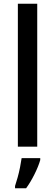

<svg xmlns="http://www.w3.org/2000/svg" viewBox="-20 -780 293 1021"><path d="M178 0H75V-760H178ZM194 71Q185 103 164 145.5Q143 188 119 221H60V209Q66 191 73.5 164.5Q81 138 86.5 110Q92 82 95 61H194Z"/></svg>

Font: Noto Sans Ethiopic SemiCondensed Medium
Style: Regular
Weight: 500
Width: 4
Designer: Monotype Design Team
Foundry: Monotype Imaging Inc.
Version: Version 2.102; ttfautohint (v1.8.4.7-5d5b)